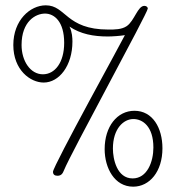

<svg xmlns="http://www.w3.org/2000/svg" viewBox="-20 -682 674 721"><path d="M30 -513C30 -419 94 -372 144 -372C202 -372 252 -435 252 -526C252 -539 251 -562 241 -582C283 -554 331 -545 385 -545C402 -545 430 -547 449 -550C448 -545 179 -58 179 -37C179 -26 186 -22 196 -22C211 -22 216 -32 220 -42C246 -107 535 -634 535 -650C535 -655 530 -660 522 -660C497 -660 485 -604 456 -584C437 -571 411 -571 387 -571C227 -571 228 -662 152 -662C93 -662 30 -606 30 -513ZM373 -122C373 -51 410 19 480 19C542 19 590 -38 590 -125C590 -202 553 -266 485 -266C420 -266 373 -207 373 -122ZM404 -124C404 -199 444 -235 481 -235C515 -235 556 -208 556 -128C556 -75 533 -12 478 -12C419 -12 404 -85 404 -124ZM61 -513C61 -602 114 -631 149 -631C184 -631 221 -601 221 -521C221 -447 186 -403 141 -403C94 -403 61 -453 61 -513Z"/></svg>

Font: Life Savers
Style: Regular
Weight: 400
Designer: Pablo Impallari, Rodrigo Fuenzalida, Brenda Gallo
Foundry: Pablo Impallari, Rodrigo Fuenzalida, Brenda Gallo
Version: Version 3.000